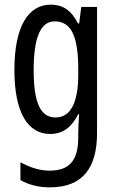

<svg xmlns="http://www.w3.org/2000/svg" viewBox="-20 -567 502 827"><path d="M199 -547C101 -547 42 -452 42 -266C42 -85 98 10 196 10C250 10 288 -18 317 -75H321C318 -43 317 -13 317 9V25C317 129 275 168 193 168C153 168 113 156 68 132V209C107 230 146 240 195 240C337 240 398 155 398 6V-537H330L321 -466H316C287 -523 250 -547 199 -547ZM216 -475C286 -475 317 -412 317 -270V-245C317 -123 283 -61 219 -61C155 -61 125 -123 125 -265C125 -402 153 -475 216 -475Z"/></svg>

Font: Noto Sans UI Condensed
Style: Regular
Weight: 400
Width: 3
Designer: Monotype Design Team
Foundry: Monotype Imaging Inc.
Version: Version 1.901